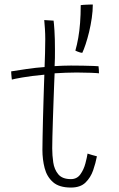

<svg xmlns="http://www.w3.org/2000/svg" viewBox="-20 -806 522 842"><path d="M405 -120.5Q399.5 -91 388.5 -59.2Q377.5 -27.5 355 -5.5Q332.5 16.5 291 16.5Q239.5 16.5 212.5 -7.2Q185.5 -31 175.8 -68.8Q166 -106.5 166 -149Q166 -171 166.8 -206.8Q167.5 -242.5 168.5 -284Q169.5 -325.5 170.8 -365Q172 -404.5 173 -435Q174 -465.5 174.5 -478.5Q115.5 -473 77.5 -466.2Q39.5 -459.5 32 -457Q31.5 -460.5 30.8 -467.2Q30 -474 29.5 -481.2Q29 -488.5 29 -493Q56 -497.5 97.5 -503.5Q139 -509.5 175.5 -512Q176.5 -539.5 177.5 -571.5Q178.5 -603.5 178.5 -634Q178.5 -658 177 -679.8Q175.5 -701.5 174 -718L215 -715.5Q216.5 -706 218.8 -671.8Q221 -637.5 221 -588.5Q221 -573.5 220.8 -551.2Q220.5 -529 219.5 -516Q233.5 -517 255.2 -517.8Q277 -518.5 291 -518.5Q317 -518.5 343.2 -518Q369.5 -517.5 388.8 -516.8Q408 -516 412 -515.5Q413 -512 413.5 -500.2Q414 -488.5 414 -484.5Q409 -485.5 378.2 -486.8Q347.5 -488 316.5 -488Q294 -488 267.5 -487Q241 -486 219.5 -484.5Q219 -469 217.5 -436.5Q216 -404 214.8 -363.2Q213.5 -322.5 212 -281.5Q210.5 -240.5 209.8 -206.5Q209 -172.5 209 -155Q209 -125 213.5 -94Q218 -63 235.5 -41.8Q253 -20.5 291 -20.5Q317.5 -20.5 332.5 -41.5Q347.5 -62.5 354.5 -89.2Q361.5 -116 364 -132.5Q366 -132 371.8 -130Q377.5 -128 384.8 -126Q392 -124 397.8 -122.5Q403.5 -121 405 -120.5ZM387 -786Q387 -758.5 382.5 -727.2Q378 -696 370.8 -666Q363.5 -636 355.5 -612Q347.5 -588 341 -574.5Q336.5 -574.5 331 -576Q325.5 -577.5 320 -579.8Q314.5 -582 310.5 -584Q318 -610 323.2 -640Q328.5 -670 331.2 -705.5Q334 -741 334 -783.5Q340 -784.5 346.8 -784.8Q353.5 -785 360.5 -785.5Q367.5 -786 374.2 -786Q381 -786 387 -786Z"/></svg>

Font: Grandstander Thin Thin
Style: Regular
Weight: 250
Version: Version 1.200